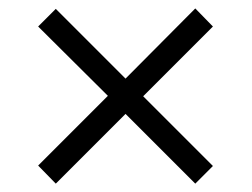

<svg xmlns="http://www.w3.org/2000/svg" viewBox="-20 -587 599 457"><path d="M70.8 -192.9 236.8 -358.9 70.8 -523.9 112.8 -565.9 278.8 -399.9 444.8 -566.9 486.8 -523.9 320.8 -357.9 486.8 -191.9 444.8 -149.9 278.8 -315.9 112.8 -149.9Z"/></svg>

Font: Noto Serif Devanagari
Style: Regular
Weight: 400
Designer: Monotype Design Team
Foundry: Monotype Imaging Inc.
Version: Version 1.01